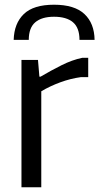

<svg xmlns="http://www.w3.org/2000/svg" viewBox="-20 -794 421 814"><path d="M38 -625Q40 -695 81 -734.5Q122 -774 209 -774Q296 -774 338 -734.5Q380 -695 381 -625H317Q317 -676 289.5 -699.5Q262 -723 209 -723Q157 -723 129.5 -699.5Q102 -676 102 -625ZM71 -540H141L147 -469H152Q196 -495 241 -517.5Q286 -540 329 -549H354V-467H323Q279 -461 235.5 -445Q192 -429 155 -407V0H71Z"/></svg>

Font: Encode Sans Narrow
Style: Regular
Weight: 400
Designer: Pablo Impallari, Andres Torresi
Foundry: Pablo Impallari, Andres Torresi
Version: Version 1.000; ttfautohint (v1.00) -l 8 -r 50 -G 200 -x 14 -